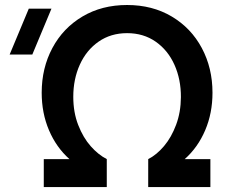

<svg xmlns="http://www.w3.org/2000/svg" viewBox="-20 -755 911 775"><path d="M156.7 0V-112.8H260.3Q207.2 -160.1 177.8 -229.2Q148.3 -298.3 148.3 -380.8Q148.3 -480.4 191.4 -561.1Q234.5 -641.8 312.7 -688.3Q390.9 -734.8 493 -734.8Q595.1 -734.8 673.3 -688.3Q751.5 -641.8 794.6 -561.1Q837.7 -480.4 837.7 -380.8Q837.7 -298.3 808.2 -229.2Q778.8 -160.1 725.7 -112.8H829.2V0H578.2L578.3 -112.8Q612.1 -129.9 642 -165.2Q671.8 -200.4 690.8 -251.2Q709.8 -301.9 710.2 -362.5Q710.6 -434.4 684.2 -493.4Q657.8 -552.3 608.4 -586.8Q559 -621.2 493 -621.2Q427.2 -621.2 378 -586.9Q328.7 -552.6 302.2 -494Q275.8 -435.5 275.8 -364.2Q275.8 -301.4 295.7 -250.5Q315.5 -199.5 346.1 -164.9Q376.8 -130.3 411 -112.8V0ZM110.5 -535H19L96.2 -720H187.7Z"/></svg>

Font: Manrope
Style: Regular
Weight: 400
Designer: Mikhail Sharanda
Foundry: Mikhail Sharanda
Version: Version 4.503